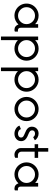

<svg xmlns="http://www.w3.org/2000/svg" viewBox="1516 -2274 1057 4130"><g transform="rotate(90 2045.0 -208.5)"><path d="M627.4 -64.9H658.7V0Q643.6 9.8 621.1 9.8Q578.1 9.8 548.3 -13.4Q518.6 -36.6 506.3 -76.2Q469.7 -36.1 420.4 -13.2Q371.1 9.8 316.4 9.8Q245.6 9.8 185.8 -24.9Q126 -59.6 91.1 -119.4Q56.2 -179.2 56.2 -250Q56.2 -320.8 91.1 -380.6Q126 -440.4 185.8 -475.1Q245.6 -509.8 316.4 -509.8Q369.1 -509.8 416.3 -490Q463.4 -470.2 498.5 -435.1V-500H576.2V-129.9Q576.2 -97.2 590.6 -81.1Q605 -64.9 627.4 -64.9ZM316.4 -67.4Q391.6 -67.4 445.1 -120.8Q498.5 -174.3 498.5 -250Q498.5 -325.7 445.1 -379.2Q391.6 -432.6 316.4 -432.6Q240.7 -432.6 187.3 -379.2Q133.8 -325.7 133.8 -250Q133.8 -174.3 187.3 -120.8Q240.7 -67.4 316.4 -67.4Z M1024.4 -509.8Q1095.2 -509.8 1155 -475.1Q1214.8 -440.4 1249.8 -380.6Q1284.7 -320.8 1284.7 -250Q1284.7 -179.2 1249.8 -119.4Q1214.8 -59.6 1155 -24.9Q1095.2 9.8 1024.4 9.8Q918.5 9.8 842.3 -64.9V299.8H764.6V-500H842.3V-435.1Q918.5 -509.8 1024.4 -509.8ZM895.5 -120.8Q948.7 -67.4 1024.4 -67.4Q1100.1 -67.4 1153.6 -120.8Q1207 -174.3 1207 -250Q1207 -325.7 1153.6 -379.2Q1100.1 -432.6 1024.4 -432.6Q948.7 -432.6 895.5 -379.2Q842.3 -325.7 842.3 -250Q842.3 -174.3 895.5 -120.8Z M1691.9 -509.8Q1762.7 -509.8 1822.5 -475.1Q1882.3 -440.4 1917.2 -380.6Q1952.1 -320.8 1952.1 -250Q1952.1 -179.2 1917.2 -119.4Q1882.3 -59.6 1822.5 -24.9Q1762.7 9.8 1691.9 9.8Q1585.9 9.8 1509.8 -64.9V299.8H1432.1V-500H1509.8V-435.1Q1585.9 -509.8 1691.9 -509.8ZM1563 -120.8Q1616.2 -67.4 1691.9 -67.4Q1767.6 -67.4 1821 -120.8Q1874.5 -174.3 1874.5 -250Q1874.5 -325.7 1821 -379.2Q1767.6 -432.6 1691.9 -432.6Q1616.2 -432.6 1563 -379.2Q1509.8 -325.7 1509.8 -250Q1509.8 -174.3 1563 -120.8Z M2324.7 9.8Q2253.9 9.8 2194.1 -24.9Q2134.3 -59.6 2099.4 -119.4Q2064.5 -179.2 2064.5 -250Q2064.5 -320.8 2099.4 -380.6Q2134.3 -440.4 2194.1 -475.1Q2253.9 -509.8 2324.7 -509.8Q2432.1 -509.8 2508.3 -433.6Q2584.5 -357.4 2584.5 -250Q2584.5 -142.6 2508.3 -66.4Q2432.1 9.8 2324.7 9.8ZM2324.7 -67.4Q2399.9 -67.4 2453.4 -120.8Q2506.8 -174.3 2506.8 -250Q2506.8 -325.7 2453.4 -379.2Q2399.9 -432.6 2324.7 -432.6Q2249 -432.6 2195.6 -379.2Q2142.1 -325.7 2142.1 -250Q2142.1 -174.3 2195.6 -120.8Q2249 -67.4 2324.7 -67.4Z M2855.5 9.8Q2795.9 9.8 2745.8 -21.7Q2695.8 -53.2 2681.6 -98.6L2756.8 -128.9Q2762.2 -102.1 2791.3 -84.2Q2820.3 -66.4 2855.5 -66.4Q2890.6 -66.4 2914.3 -84.7Q2938 -103 2938 -134.8Q2938 -162.6 2917.2 -178.5Q2896.5 -194.3 2845.7 -214.8Q2774.4 -241.7 2739.5 -276.6Q2704.6 -311.5 2704.6 -367.7Q2704.6 -411.6 2725.8 -444.6Q2747.1 -477.5 2779.5 -493.7Q2812 -509.8 2849.6 -509.8Q2897 -509.8 2939.2 -485.8Q2981.4 -461.9 2995.6 -427.7L2928.2 -392.6Q2918 -412.1 2897.9 -422.4Q2877.9 -432.6 2853 -432.6Q2821.3 -432.6 2802.2 -416.7Q2783.2 -400.9 2783.2 -370.1Q2783.2 -356.9 2787.6 -346.7Q2792 -336.4 2797.6 -329.3Q2803.2 -322.3 2817.1 -314.2Q2831.1 -306.2 2841.8 -301Q2852.5 -295.9 2875.5 -286.1Q2899.4 -276.4 2915.5 -268.8Q2931.6 -261.2 2952.4 -247.6Q2973.1 -233.9 2985.6 -219.2Q2998 -204.6 3006.8 -182.6Q3015.6 -160.6 3015.6 -134.8Q3015.6 -71.3 2969 -30.8Q2922.4 9.8 2855.5 9.8Z M3375.5 -424.8H3241.7V-141.1Q3241.7 -107.4 3263.7 -86.2Q3285.6 -64.9 3316.9 -64.9H3374V-6.3Q3349.1 9.8 3308.1 9.8Q3249.5 9.8 3206.8 -31.5Q3164.1 -72.8 3164.1 -131.3V-424.8H3080.6V-500H3164.1V-717.3H3241.7V-500H3375.5Z M4043.9 -64.9H4075.2V0Q4060.1 9.8 4037.6 9.8Q3994.6 9.8 3964.8 -13.4Q3935.1 -36.6 3922.9 -76.2Q3886.2 -36.1 3836.9 -13.2Q3787.6 9.8 3732.9 9.8Q3662.1 9.8 3602.3 -24.9Q3542.5 -59.6 3507.6 -119.4Q3472.7 -179.2 3472.7 -250Q3472.7 -320.8 3507.6 -380.6Q3542.5 -440.4 3602.3 -475.1Q3662.1 -509.8 3732.9 -509.8Q3785.6 -509.8 3832.8 -490Q3879.9 -470.2 3915 -435.1V-500H3992.7V-129.9Q3992.7 -97.2 4007.1 -81.1Q4021.5 -64.9 4043.9 -64.9ZM3732.9 -67.4Q3808.1 -67.4 3861.6 -120.8Q3915 -174.3 3915 -250Q3915 -325.7 3861.6 -379.2Q3808.1 -432.6 3732.9 -432.6Q3657.2 -432.6 3603.8 -379.2Q3550.3 -325.7 3550.3 -250Q3550.3 -174.3 3603.8 -120.8Q3657.2 -67.4 3732.9 -67.4Z"/></g></svg>

Font: Now
Style: Regular
Weight: 400
Designer: Alfredo Marco Pradil
Foundry: Alfredo Marco Pradil
Version: Version 1.002;PS 001.002;hotconv 1.0.88;makeotf.lib2.5.64775